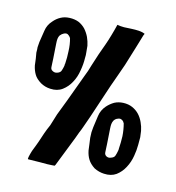

<svg xmlns="http://www.w3.org/2000/svg" viewBox="-106 -800 816 891"><g transform="rotate(15 302.0 -354.0)"><path d="M306.6 -180.7Q313.5 -196.3 318.4 -210.9Q337.9 -264.6 355.5 -319.3Q373 -373 391.6 -427.7Q401.4 -455.1 411.1 -482.4Q420.9 -509.8 430.7 -538.1Q451.2 -603.5 460.9 -636.7Q470.7 -668.9 474.6 -682.6Q476.6 -689.5 477.5 -692.4Q478.5 -696.3 481.4 -701.2Q468.8 -707 452.1 -708Q434.6 -709 417 -708Q399.4 -707 380.9 -706.1Q363.3 -706.1 348.6 -709Q341.8 -680.7 334 -654.3Q326.2 -627 318.4 -605.5Q310.5 -584 305.7 -570.3Q300.8 -555.7 299.8 -553.7Q290 -525.4 281.2 -496.1Q273.4 -466.8 261.7 -438.5Q232.4 -357.4 213.9 -308.6Q196.3 -260.7 185.5 -234.4Q176.8 -207 173.8 -196.3Q169.9 -184.6 168 -177.7Q158.2 -156.2 150.4 -133.8Q142.6 -112.3 135.7 -89.8Q134.8 -85.9 128.9 -71.3Q123 -56.6 117.2 -41Q112.3 -25.4 109.4 -11.7Q106.4 1 110.4 1Q110.4 1 111.3 1Q144.5 0 166 0Q188.5 0 201.2 0Q214.8 0 222.7 -1Q230.5 -1 236.3 -2Q237.3 -2.9 239.3 -6.8Q257.8 -54.7 295.9 -151.4Q301.8 -166 306.6 -180.7ZM18.6 -487.3Q21.5 -472.7 23.4 -459Q25.4 -444.3 27.3 -427.7Q32.2 -404.3 43 -386.7Q52.7 -370.1 76.2 -355.5Q98.6 -342.8 124 -341.8Q158.2 -339.8 181.6 -357.4Q205.1 -375 218.8 -401.4Q233.4 -427.7 238.3 -460Q244.1 -492.2 243.2 -521.5Q244.1 -535.2 242.2 -548.8Q241.2 -563.5 239.3 -579.1Q235.4 -598.6 226.6 -618.2Q217.8 -636.7 204.1 -652.3Q190.4 -667 170.9 -675.8Q151.4 -683.6 126 -682.6Q102.5 -681.6 85 -671.9Q66.4 -662.1 51.8 -644.5Q32.2 -623 28.3 -594.7Q24.4 -566.4 19.5 -538.1Q19.5 -529.3 17.6 -512.7Q18.6 -506.8 18.6 -488.3Q18.6 -487.3 18.6 -487.3ZM96.7 -552.7Q95.7 -564.5 96.7 -574.2Q97.7 -584 102.5 -591.8Q110.4 -601.6 119.1 -605.5Q128.9 -610.4 136.7 -607.4Q143.6 -603.5 149.4 -596.7Q150.4 -594.7 150.4 -594.7Q151.4 -593.8 152.3 -591.8Q160.2 -563.5 161.1 -532.2Q163.1 -502 161.1 -472.7Q161.1 -469.7 160.2 -467.8Q160.2 -464.8 160.2 -461.9Q158.2 -450.2 154.3 -438.5Q151.4 -426.8 135.7 -421.9Q125 -418 114.3 -423.8Q103.5 -428.7 103.5 -441.4Q102.5 -451.2 102.5 -460Q102.5 -468.8 101.6 -478.5Q100.6 -502.9 96.7 -551.8Q96.7 -552.7 96.7 -552.7ZM362.3 -169.9Q364.3 -156.2 366.2 -141.6Q368.2 -127 370.1 -111.3Q375 -86.9 385.7 -70.3Q396.5 -52.7 418.9 -38.1Q442.4 -26.4 466.8 -25.4Q501 -23.4 524.4 -40Q547.9 -57.6 561.5 -84Q576.2 -111.3 581.1 -142.6Q585.9 -169.9 585.9 -195.3Q585.9 -200.2 585.9 -204.1Q585.9 -210 585.9 -214.8Q585.9 -223.6 585.9 -232.4Q584 -246.1 582 -261.7Q578.1 -282.2 569.3 -300.8Q560.5 -320.3 546.9 -335Q533.2 -349.6 513.7 -358.4Q494.1 -367.2 468.8 -366.2Q446.3 -365.2 427.7 -355.5Q409.2 -344.7 394.5 -328.1Q375 -305.7 371.1 -277.3Q367.2 -249 363.3 -220.7Q362.3 -212.9 361.3 -196.3Q361.3 -189.5 362.3 -170.9Q362.3 -170.9 362.3 -169.9ZM440.4 -236.3Q439.5 -247.1 440.4 -256.8Q441.4 -266.6 446.3 -275.4Q453.1 -285.2 461.9 -288.1Q471.7 -293 479.5 -290Q487.3 -287.1 492.2 -280.3Q493.2 -278.3 493.2 -277.3Q494.1 -277.3 495.1 -275.4Q502.9 -246.1 504.9 -215.8Q505.9 -184.6 503.9 -156.2Q503.9 -153.3 503.9 -150.4Q502.9 -148.4 502.9 -144.5Q501 -132.8 497.1 -121.1Q494.1 -110.4 478.5 -105.5Q467.8 -100.6 457 -106.4Q447.3 -112.3 447.3 -124Q446.3 -133.8 446.3 -142.6Q446.3 -152.3 445.3 -162.1Q443.4 -186.5 440.4 -235.4Q440.4 -235.4 440.4 -236.3Z"/></g></svg>

Font: Londrina Solid
Style: NNS
Weight: 400
Designer: Marcelo Magalhaes
Version: Version 1.002